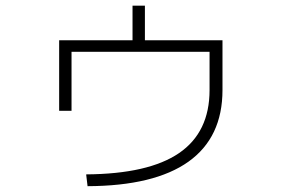

<svg xmlns="http://www.w3.org/2000/svg" viewBox="-20 -637 978 667"><path d="M708 -324.2V-457H228.5V-252H185.5V-497.1H440.4V-617.2H483.4V-497.1H752.9V-324.2Q752.9 -159.7 634.8 -75.4Q516.6 8.8 284.2 9.8L279.3 -31.2Q496.1 -32.7 602.1 -105.2Q708 -177.7 708 -324.2Z"/></svg>

Font: Pretendard ExtraLight
Style: Regular
Weight: 200
Designer: Base glyphs from Inter by Rasmus Andersson; Hangeul glyphs from Noto Sans CJK(Source Han Sans) by Jang Soo-young and Kan
Foundry: Kil Hyung-jin
Version: Version 1.309